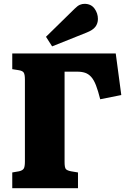

<svg xmlns="http://www.w3.org/2000/svg" viewBox="-20 -982 671 1002"><path d="M44 0V-82L79 -88Q97 -92 103.5 -101.5Q110 -111 110 -139V-567Q110 -594 103.5 -603.5Q97 -613 76 -616L44 -621V-703H584L613 -486L503 -464Q492 -508 481 -536.5Q470 -565 456 -580.5Q442 -596 424.5 -602Q407 -608 383 -608H317V-136Q317 -108 323.5 -100Q330 -92 351 -88L387 -82V0ZM252 -740 220 -790 369 -936Q385 -952 397 -957Q409 -962 421 -962Q455 -962 473 -937.5Q491 -913 491 -883Q491 -860 478 -842.5Q465 -825 432 -812Z"/></svg>

Font: Literata 18pt ExtraBold
Style: Regular
Weight: 800
Designer: Latin by Veronika Burian and Jose Scaglione. Greek by Irene Vlachou. Cyrillic by Vera Evstafieva.
Foundry: TypeTogether
Version: Version 3.103;gftools[0.9.29]